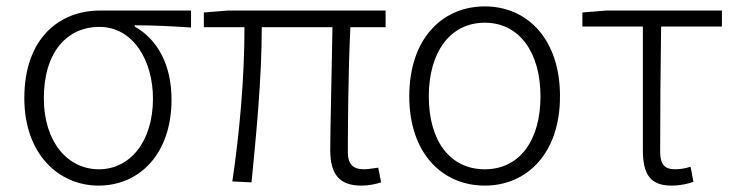

<svg xmlns="http://www.w3.org/2000/svg" viewBox="-20 -567 2304 600"><path d="M288 13C414 13 516 -84 516 -256C516 -365 472 -444 401 -484V-488C462 -488 516 -485 577 -481V-534H292C168 -534 56 -450 56 -260C56 -85 164 13 288 13ZM289 -38C191 -38 117 -124 117 -260C117 -408 193 -483 290 -483C397 -483 458 -377 458 -259C458 -124 386 -38 289 -38Z M1109 13C1135 13 1154 8 1171 3L1162 -43C1140 -40 1127 -38 1118 -38C1083 -38 1067 -54 1067 -92C1067 -155 1068 -348 1075 -482H1185V-534H692L617 -528V-482H744C744 -326 729 -154 706 0L766 3C781 -150 798 -322 798 -482H1019C1017 -352 1012 -164 1012 -98C1012 -22 1041 13 1109 13Z M1495 13C1627 13 1730 -88 1730 -266C1730 -446 1627 -547 1495 -547C1362 -547 1259 -446 1259 -266C1259 -88 1362 13 1495 13ZM1495 -38C1386 -38 1320 -127 1320 -266C1320 -403 1386 -496 1495 -496C1603 -496 1669 -403 1669 -266C1669 -127 1603 -38 1495 -38Z M2079 13C2106 13 2132 7 2147 1L2138 -46C2123 -41 2106 -38 2089 -38C2057 -38 2043 -54 2043 -92C2043 -219 2044 -350 2046 -484H2236V-534H1874L1800 -528V-484H1989V-98C1989 -22 2012 13 2079 13Z"/></svg>

Font: GenYoGothic2 TW L
Style: Regular
Weight: 300
Version: Version 2.100;PS 2.1;hotconv 16.6.51;makeotf.lib2.5.65220 DE